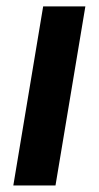

<svg xmlns="http://www.w3.org/2000/svg" viewBox="-20 -565 301 585"><path d="M20.6 0 111.5 -545.5H240.1L149.1 0Z"/></svg>

Font: Inter P Semi Bold
Style: Italic
Weight: 600
Italic angle: 9.39999°
Designer: Rasmus Andersson
Foundry: rsms
Version: Version 3.018;git-588b23468